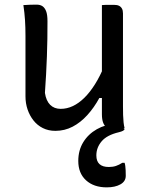

<svg xmlns="http://www.w3.org/2000/svg" viewBox="-20 -554 640 829"><path d="M138 -534Q153 -534 163 -527.5Q173 -521 179 -506Q185 -491 185 -462Q185 -423 184.5 -385.5Q184 -348 182.5 -310Q181 -272 179 -233Q177 -194 174 -153Q179 -119 196.5 -101.5Q214 -84 242 -84Q269 -84 294.5 -96Q320 -108 344 -131.5Q368 -155 390 -190Q412 -225 431 -271V-131H409Q386 -89 357 -57Q328 -25 293.5 -7Q259 11 219 11Q189 11 165 -1Q141 -13 124.5 -34Q108 -55 99 -81.5Q90 -108 90 -138Q90 -182 90 -225.5Q90 -269 90 -313Q90 -357 90 -399Q90 -436 88 -467Q86 -498 81 -532Q96 -533 109.5 -533.5Q123 -534 138 -534ZM473 -533Q486 -533 494 -529Q502 -525 506.5 -517Q511 -509 511 -496Q511 -428 511 -361Q511 -294 511 -228Q511 -162 511 -96Q511 -75 511.5 -57.5Q512 -40 513.5 -26Q515 -12 518 0Q509 0 499.5 0.5Q490 1 481.5 1.5Q473 2 464 2Q452 2 441.5 -4Q431 -10 425.5 -24Q420 -38 420 -61Q420 -141 420 -220Q420 -299 420 -377.5Q420 -456 420 -532Q429 -533 437.5 -533Q446 -533 455 -533Q464 -533 473 -533ZM481 -20Q487 -21 496 -14.5Q505 -8 518 4Q516 8 510.5 11Q505 14 493 17Q442 29 419 56Q396 83 396 117Q396 142 409.5 154.5Q423 167 450 167Q467 167 480.5 162.5Q494 158 508 149H518Q520 155 521 163Q522 171 522.5 181Q523 191 523 205Q523 229 500 242Q477 255 441 255Q385 255 351.5 224.5Q318 194 318 141Q318 95 339.5 60Q361 25 398 4Q435 -17 481 -20Z"/></svg>

Font: Rec Mono Semicasual
Style: Regular
Weight: 400
Version: Version 1.085; ttfautohint (v1.8.4.7-5d5b)